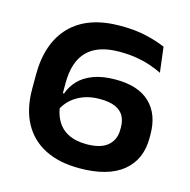

<svg xmlns="http://www.w3.org/2000/svg" viewBox="-100 -750 857 865"><g transform="rotate(15 329.0 -318.0)"><path d="M343 15.5Q249.5 15.5 183.2 -18Q117 -51.5 81.8 -116.2Q46.5 -181 46.5 -274.5V-340.5Q46.5 -489 126.2 -570.8Q206 -652.5 358.5 -652.5Q428 -652.5 480 -640.2Q532 -628 569 -611.5L583.5 -494Q557 -507 527.2 -517Q497.5 -527 462.2 -532.8Q427 -538.5 383.5 -538.5Q284 -538.5 234.5 -489Q185 -439.5 185 -339V-271Q185 -213 203.8 -174.5Q222.5 -136 258.5 -116.8Q294.5 -97.5 346.5 -97.5Q413 -97.5 445.2 -125.2Q477.5 -153 477.5 -200V-211Q477.5 -240.5 465.8 -262.8Q454 -285 426.8 -297.5Q399.5 -310 352.5 -310Q312 -310 279.2 -298Q246.5 -286 222.5 -264.8Q198.5 -243.5 185 -215L169 -292H190.5Q202.5 -326.5 228.2 -353.8Q254 -381 296.8 -397Q339.5 -413 400 -413Q505.5 -413 560 -360.8Q614.5 -308.5 614.5 -213.5V-198Q614.5 -96.5 545.2 -40.5Q476 15.5 343 15.5Z"/></g></svg>

Font: AnekLatin_SemiExpandedSemiBold
Style: Regular
Weight: 600
Width: 6
Designer: Yesha Goshar
Foundry: Ek Type
Version: Version 1.003